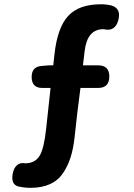

<svg xmlns="http://www.w3.org/2000/svg" viewBox="-20 -774 629 903"><path d="M343.8 -245.1 331.1 -130.9Q325.2 -76.2 312.5 -35.6Q299.8 4.9 276.9 39.6Q253.9 74.2 215.3 91.8Q176.8 109.4 124 109.4Q93.8 109.4 64.5 102.5Q30.3 91.8 40 42Q44.9 15.6 60.5 2.4Q76.2 -10.7 100.6 -5.9H102.5Q146.5 -7.8 167 -42.5Q187.5 -77.1 197.3 -170.9L217.8 -360.4H178.7Q128.9 -360.4 128.9 -412.1Q128.9 -460.9 176.8 -463.9L211.9 -466.8H230.5L236.3 -519.5Q250 -643.6 300.3 -698.7Q350.6 -753.9 455.1 -753.9Q480.5 -753.9 504.9 -748Q549.8 -734.4 537.1 -681.6Q522.5 -623 467.8 -636.7H465.8Q389.6 -636.7 377.9 -532.2L370.1 -466.8H441.4Q494.1 -466.8 494.1 -414.1Q494.1 -360.4 441.4 -360.4H358.4Z"/></svg>

Font: GenSenMaruGothic TW TTF Bold
Style: Regular
Weight: 700
Version: Version 1.301